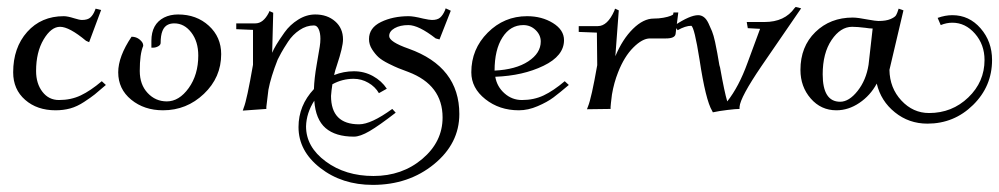

<svg xmlns="http://www.w3.org/2000/svg" viewBox="-20 -305 2852 548"><path d="M17.6 -98.6Q17.6 -168.9 57.6 -213.9Q97.7 -258.8 162.1 -258.8Q172.9 -258.8 191.4 -252.9Q207 -248 213.9 -248Q230.5 -248 238.3 -255.4Q246.1 -262.7 251 -275.4L252.9 -280.3L268.6 -276.4L234.4 -184.6L225.6 -188.5Q177.7 -228.5 151.4 -228.5Q126 -228.5 104.5 -192.4Q83 -156.2 83 -102.5Q83 -66.4 101.1 -43Q119.1 -19.5 148.4 -19.5Q182.6 -19.5 210.4 -32.7Q238.3 -45.9 270.5 -73.2L282.2 -62.5Q260.7 -43.9 250.5 -35.6Q240.2 -27.3 220.2 -14.2Q200.2 -1 180.7 4.4Q161.1 9.8 138.7 9.8Q85.9 9.8 51.8 -20Q17.6 -49.8 17.6 -98.6Z M317.4 -98.6Q317.4 -143.6 355.5 -200.2Q369.1 -200.2 378.9 -191.9Q388.7 -183.6 388.7 -175.8Q388.7 -174.8 388.7 -173.8Q378.9 -151.4 378.9 -102.5Q378.9 -63.5 401.4 -39.6Q423.8 -15.6 456.1 -15.6Q491.2 -15.6 518.6 -53.7Q545.9 -91.8 545.9 -146.5Q545.9 -186.5 525.9 -212.4Q505.9 -238.3 477.5 -238.3Q466.8 -238.3 459 -234.4Q438.5 -224.6 438.5 -182.6Q438.5 -176.8 431.6 -172.9Q424.8 -168.9 416 -168.9H412.1V-188.5Q412.1 -236.3 448.2 -254.9Q465.8 -263.7 488.3 -263.7Q541 -263.7 576.2 -231.4Q611.3 -199.2 611.3 -150.4Q611.3 -84 562 -37.1Q512.7 9.8 445.3 9.8Q391.6 9.8 354.5 -20.5Q317.4 -50.8 317.4 -98.6Z M672.9 10.7 675.8 2Q684.6 -19.5 702.1 -120.1V-219.7L654.3 -221.7V-238.3H709Q731.4 -238.3 747.1 -268.6L749 -273.4L759.8 -268.6L756.8 -154.3Q760.7 -164.1 768.6 -177.2Q776.4 -190.4 792 -212.4Q807.6 -234.4 831.1 -249Q854.5 -263.7 879.9 -263.7Q914.1 -263.7 936.5 -244.1Q959 -224.6 959 -192.4Q959 -170.9 941.4 -118.2Q936.5 -104.5 933.6 -90.8Q960.9 -101.6 990.2 -101.6Q1019.5 -101.6 1044.4 -87.9Q1069.3 -74.2 1084 -51.8L1061.5 -39.1Q1050.8 -57.6 1031.2 -68.8Q1011.7 -80.1 989.3 -80.1Q957 -80.1 928.7 -64.5Q925.8 -45.9 924.8 -31.2Q924.8 49.8 1004.9 49.8Q1039.1 49.8 1099.6 5.9L1109.4 16.6Q1061.5 53.7 1034.7 69.3Q1007.8 85 990.2 85Q937.5 85 909.2 60.5Q880.9 36.1 877 -17.6Q854.5 17.6 853.5 55.7Q853.5 114.3 909.7 155.8Q965.8 197.3 1045.9 197.3Q1127.9 197.3 1185.5 148.4Q1243.2 99.6 1243.2 30.3Q1243.2 -62.5 1145.5 -99.6Q1127 -106.4 1117.2 -110.4Q1107.4 -114.3 1088.9 -123.5Q1070.3 -132.8 1060.5 -141.6Q1050.8 -150.4 1042 -164.1Q1033.2 -177.7 1033.2 -193.4Q1033.2 -225.6 1067.4 -242.2Q1101.6 -258.8 1146.5 -258.8Q1160.2 -258.8 1187.5 -252Q1206.1 -248 1212.9 -248Q1228.5 -248 1236.3 -254.9Q1244.1 -261.7 1250 -275.4L1252 -281.2L1266.6 -274.4L1234.4 -192.4L1223.6 -195.3Q1174.8 -233.4 1145.5 -233.4Q1122.1 -233.4 1106.4 -224.6Q1090.8 -215.8 1090.8 -202.1Q1090.8 -185.5 1146.5 -166Q1291 -114.3 1291 20.5Q1291 104.5 1218.8 163.6Q1146.5 222.7 1043.9 222.7Q956.1 222.7 894 174.3Q832 126 832 57.6Q832 -3.9 876 -50.8Q877 -81.1 883.8 -120.1L892.6 -171.9Q894.5 -183.6 894.5 -194.3Q894.5 -210.9 889.6 -221.7Q884.8 -232.4 876 -232.4Q854.5 -232.4 835 -219.2Q815.4 -206.1 802.2 -186Q789.1 -166 782.7 -154.3Q776.4 -142.6 772.5 -134.8Q752.9 -85 746.1 -48.8Q741.2 -6.8 740.2 0V5.9Z M1391.6 -103.5Q1452.1 -106.4 1487.8 -129.9Q1523.4 -153.3 1523.4 -186.5Q1523.4 -205.1 1508.8 -219.2Q1494.1 -233.4 1473.6 -233.4Q1436.5 -233.4 1414.1 -198.2Q1391.6 -163.1 1391.6 -103.5ZM1325.2 -98.6Q1325.2 -165 1372.1 -211.9Q1418.9 -258.8 1484.4 -258.8Q1526.4 -258.8 1558.1 -239.3Q1589.8 -219.7 1589.8 -190.4Q1589.8 -145.5 1531.2 -117.2Q1472.7 -88.9 1393.6 -85.9Q1398.4 -57.6 1419.9 -38.6Q1441.4 -19.5 1469.7 -19.5Q1503.9 -19.5 1531.7 -32.7Q1559.6 -45.9 1591.8 -73.2L1603.5 -62.5Q1577.1 -40 1559.6 -26.9Q1542 -13.7 1514.6 -2Q1487.3 9.8 1460.9 9.8Q1405.3 9.8 1365.2 -22Q1325.2 -53.7 1325.2 -98.6Z M1631.8 -213.9V-230.5H1686.5Q1713.9 -230.5 1733.4 -274.4L1735.4 -280.3L1746.1 -275.4L1736.3 -144.5Q1756.8 -193.4 1786.6 -222.7Q1816.4 -252 1845.7 -252Q1860.4 -252 1873.5 -254.4Q1886.7 -256.8 1894 -259.8Q1901.4 -262.7 1901.4 -264.6L1902.3 -269.5H1916L1908.2 -208Q1906.2 -195.3 1880.9 -195.3H1835Q1813.5 -195.3 1787.6 -169.4Q1761.7 -143.6 1744.1 -98.6Q1732.4 -69.3 1726.6 -35.2Q1722.7 -3.9 1722.7 0V5.9L1655.3 6.8L1658.2 -1Q1668 -24.4 1684.6 -119.1L1683.6 -211.9Z M1905.3 -232.4Q1949.2 -261.7 1972.7 -261.7Q1981.4 -261.7 1988.8 -256.3Q1996.1 -251 2002 -238.8Q2007.8 -226.6 2012.2 -215.8Q2016.6 -205.1 2021 -185.1Q2025.4 -165 2027.3 -153.3Q2029.3 -141.6 2033.2 -119.1Q2034.2 -114.3 2035.2 -112.3Q2047.9 -41 2055.7 -15.6Q2088.9 -57.6 2113.3 -125L2149.4 -222.7L2114.3 -224.6L2111.3 -242.2H2162.1Q2219.7 -242.2 2248 -282.2L2251 -285.2L2266.6 -281.2L2153.3 -116.2Q2092.8 -27.3 2090.8 0V5.9Q2080.1 5.9 2056.6 8.8Q2032.2 11.7 2014.6 15.6L2012.7 11.7Q1994.1 -18.6 1976.6 -134.8Q1961.9 -227.5 1953.1 -231.4Q1936.5 -231.4 1914.1 -218.8Z M2328.1 -92.8Q2328.1 -14.6 2377.9 -14.6Q2403.3 -14.6 2427.7 -45.4Q2452.1 -76.2 2459 -120.1L2470.7 -223.6Q2461.9 -223.6 2450.2 -225.6Q2426.8 -228.5 2412.1 -228.5Q2378.9 -228.5 2353.5 -190.9Q2328.1 -153.3 2328.1 -92.8ZM2264.6 -105.5Q2264.6 -171.9 2307.1 -213.4Q2349.6 -254.9 2414.1 -254.9Q2427.7 -254.9 2458 -249Q2479.5 -245.1 2487.3 -245.1Q2508.8 -245.1 2521.5 -250.5Q2534.2 -255.9 2537.6 -261.7Q2541 -267.6 2544.9 -280.3L2558.6 -275.4L2518.6 -105.5Q2519.5 -53.7 2552.7 -18.1Q2585.9 17.6 2631.8 17.6Q2697.3 17.6 2743.7 -26.9Q2790 -71.3 2790 -133.8Q2790 -177.7 2762.7 -209Q2735.4 -240.2 2698.2 -240.2Q2681.6 -240.2 2665 -233.4L2656.2 -253.9Q2677.7 -261.7 2698.2 -261.7Q2746.1 -261.7 2778.8 -224.1Q2811.5 -186.5 2811.5 -133.8Q2811.5 -58.6 2757.3 -5.4Q2703.1 47.9 2627 47.9Q2574.2 47.9 2534.2 15.6Q2494.1 -16.6 2482.4 -66.4Q2463.9 -32.2 2432.6 -11.2Q2401.4 9.8 2367.2 9.8Q2323.2 9.8 2293.9 -23.9Q2264.6 -57.6 2264.6 -105.5Z"/></svg>

Font: Kleymisska
Style: Regular
Weight: 500
Italic angle: -8°
Designer: gluk
Foundry: gluk
Version: Version 0.298